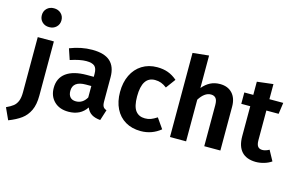

<svg xmlns="http://www.w3.org/2000/svg" viewBox="-155 -1109 2545 1634"><g transform="rotate(15 1117.0 -292.0)"><path d="M227 -720Q227 -684 202.5 -660.5Q178 -637 140 -637Q102 -637 78 -660.5Q54 -684 54 -720Q54 -756 78 -779.5Q102 -803 140 -803Q178 -803 202.5 -779.5Q227 -756 227 -720ZM211 -53Q211 27 186.5 78.5Q162 130 119 161.5Q76 193 9 219L-38 116Q1 98 23 80.5Q45 63 57 33.5Q69 4 69 -44V-530H211Z M795 -80 765 14Q718 10 688.5 -8Q659 -26 643 -64Q591 16 484 16Q405 16 358.5 -29.5Q312 -75 312 -148Q312 -235 375 -281Q438 -327 556 -327H617V-353Q617 -402 595 -421Q573 -440 522 -440Q466 -440 382 -412L350 -507Q449 -546 546 -546Q654 -546 705 -499.5Q756 -453 756 -361V-147Q756 -116 765 -101.5Q774 -87 795 -80ZM617 -145V-246H570Q455 -246 455 -160Q455 -125 472.5 -105.5Q490 -86 523 -86Q583 -86 617 -145Z M1295 -482 1233 -398Q1207 -418 1182.5 -427Q1158 -436 1129 -436Q1016 -436 1016 -262Q1016 -174 1045 -136Q1074 -98 1128 -98Q1156 -98 1179 -106.5Q1202 -115 1233 -135L1295 -46Q1219 16 1121 16Q1043 16 985.5 -18Q928 -52 897 -114.5Q866 -177 866 -261Q866 -345 897 -409.5Q928 -474 985.5 -510Q1043 -546 1119 -546Q1172 -546 1214.5 -530.5Q1257 -515 1295 -482Z M1820 -386V0H1678V-362Q1678 -405 1663 -422.5Q1648 -440 1620 -440Q1564 -440 1518 -367V0H1376V-741L1518 -756V-470Q1550 -508 1587.5 -527Q1625 -546 1672 -546Q1741 -546 1780.5 -503.5Q1820 -461 1820 -386Z M2272 -25Q2243 -5 2206.5 5.5Q2170 16 2134 16Q2052 15 2010 -31Q1968 -77 1968 -166V-430H1889V-530H1968V-646L2110 -663V-530H2232L2218 -430H2110V-169Q2110 -131 2123 -114Q2136 -97 2163 -97Q2190 -97 2223 -115Z"/></g></svg>

Font: Wolseley Sans SemiBold
Style: Regular
Weight: 600
Designer: Carrois Corporate & Edenspiekermann AG
Foundry: Carrois Corporate GbR & Edenspiekermann AG
Version: Version 4.202